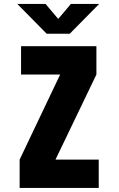

<svg xmlns="http://www.w3.org/2000/svg" viewBox="-20 -928 590 948"><path d="M77 0V-140L277 -560H84V-700H456V-560L254 -140H467.5V0ZM65.5 -908.5H205L267.5 -834.5L330 -908.5H469.5L324.5 -761.5H210.5Z"/></svg>

Font: Trispace SemiCondensed ExtraBold
Style: Regular
Weight: 800
Width: 4
Designer: Tyler Finck
Foundry: Etcetera Type Company
Version: Version 1.210; ttfautohint (v1.8.3)